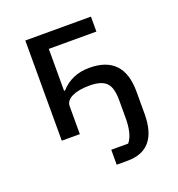

<svg xmlns="http://www.w3.org/2000/svg" viewBox="-130 -623 860 929"><g transform="rotate(-20 300.0 -158.0)"><path d="M313 200V123H400Q431 87 431 2V-90Q431 -155 405.5 -180Q380 -205 319 -205Q264 -205 230 -189Q196 -173 196 -143V0H103V-516H441V-439H196V-223H201Q257 -286 348 -286Q524 -286 524 -100V14Q524 200 369 200Z"/></g></svg>

Font: IBM Plex Mono Text
Style: Regular
Weight: 450
Designer: Mike Abbink, Paul van der Laan, Pieter van Rosmalen
Foundry: Bold Monday
Version: Version 2.000